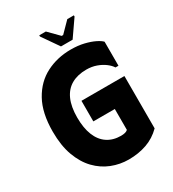

<svg xmlns="http://www.w3.org/2000/svg" viewBox="-209 -989 1005 1115"><g transform="rotate(-30 293.5 -431.5)"><path d="M20 -350Q20 -475 64.5 -555Q109 -635 183.5 -673Q258 -711 348 -711Q397 -711 436 -701.5Q475 -692 502.5 -678.5Q530 -665 542 -652V-491H522Q511 -509 488.5 -526Q466 -543 435.5 -554Q405 -565 368 -565Q310 -565 268.5 -541.5Q227 -518 205.5 -470Q184 -422 184 -350Q184 -280 203.5 -231Q223 -182 261 -156.5Q299 -131 352 -131Q367 -131 379 -134Q391 -137 398 -144V-284H254V-422H542V-71Q499 -28 443.5 -8.5Q388 11 323 11Q264 11 209.5 -10.5Q155 -32 112.5 -76Q70 -120 45 -188Q20 -256 20 -350ZM309 -755 232 -866V-874H276L343 -806H353L420 -874H464V-866L387 -755Z"/></g></svg>

Font: Phudu
Style: Bold
Weight: 700
Version: Version 1.005;gftools[0.9.23]